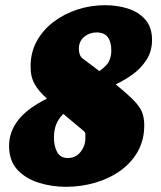

<svg xmlns="http://www.w3.org/2000/svg" viewBox="-20 -700 619 740"><path d="M234 20Q179 20 128.5 4Q78 -12 46.5 -46.5Q15 -81 15 -138Q15 -192 50 -237Q85 -282 161 -320Q130 -347 113.5 -376Q97 -405 98 -446Q98 -498 121.5 -541Q145 -584 185.5 -615Q226 -646 277.5 -663Q329 -680 385 -680Q432 -680 473 -667Q514 -654 540 -624.5Q566 -595 566 -546Q566 -503 545 -470Q524 -437 491.5 -413.5Q459 -390 426 -375Q471 -338 495 -313.5Q519 -289 527.5 -267.5Q536 -246 536 -217Q536 -161 511.5 -117Q487 -73 444.5 -42.5Q402 -12 347.5 4Q293 20 234 20ZM241 -91Q272 -91 290.5 -114.5Q309 -138 309 -167Q309 -175 309 -182Q309 -189 304 -194L224 -261Q205 -242 196.5 -220.5Q188 -199 188 -170Q188 -136 200.5 -113.5Q213 -91 241 -91ZM363 -426Q379 -437 389 -448Q399 -459 404 -473.5Q409 -488 409 -506Q409 -538 395.5 -556.5Q382 -575 352 -575Q325 -575 304.5 -558Q284 -541 284 -512Q284 -500 287.5 -490Q291 -480 298 -475Z"/></svg>

Font: Sansita Swashed Light Black
Style: Regular
Weight: 900
Version: Version 1.003